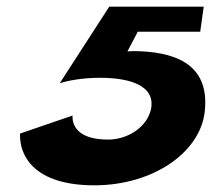

<svg xmlns="http://www.w3.org/2000/svg" viewBox="-20 -537 652 575"><path d="M40 -137C37.4 -68 85.2 18 262.2 18C441.2 18 581.7 -83 593.4 -205C608.6 -350 496.6 -383 379.8 -384C372.8 -384 366.6 -383 361.6 -383L392.6 -442H579.6L590.1 -517H307.1L159.1 -288C182.1 -295 224.5 -304 279.5 -304C366.5 -304 447.2 -282 432 -209C420.2 -158 365.2 -119 303.2 -119C223.2 -119 195.4 -153 197.2 -191Z"/></svg>

Font: Hussar Milosc
Style: Obl
Weight: 700
Foundry: Cannot Into Space Fonts
Version: Version 1.02